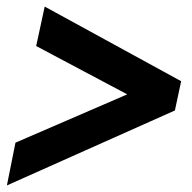

<svg xmlns="http://www.w3.org/2000/svg" viewBox="-20 -616 583 584"><path d="M27 -182 367 -329 90 -476 116 -596 531 -369 512 -280 1 -52Z"/></svg>

Font: Prompt Medium
Style: Italic
Weight: 500
Italic angle: -12°
Designer: Katatrad Team
Foundry: CadsonDemak
Version: Version 1.001